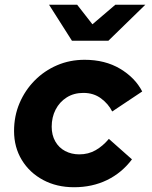

<svg xmlns="http://www.w3.org/2000/svg" viewBox="-20 -775 640 806"><path d="M291 11Q218 11 161 -19.5Q104 -50 71.5 -103.5Q39 -157 39 -225Q39 -288 62 -342Q85 -396 125.5 -437Q166 -478 219.5 -501Q273 -524 335 -524Q421 -524 484 -486.5Q547 -449 577 -391L451 -307Q435 -339 404 -362Q373 -385 330 -385Q290 -385 260 -366Q230 -347 213.5 -315Q197 -283 197 -243Q197 -208 212 -181.5Q227 -155 253.5 -141Q280 -127 313 -127Q351 -127 381.5 -144.5Q412 -162 437 -192L534 -106Q491 -49 429 -19Q367 11 291 11ZM282 -604 186 -755H304L368 -673L464 -755H590L435 -604Z"/></svg>

Font: Red Hat Mono
Style: Italic
Weight: 300
Italic angle: -12°
Monospace: yes
Designer: Pentagram, MCKL
Foundry: Pentagram, MCKL
Version: Version 1.023